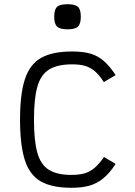

<svg xmlns="http://www.w3.org/2000/svg" viewBox="-20 -876 640 910"><path d="M318 14Q226 14 173 -16.5Q120 -47 97.5 -118Q75 -189 75 -309Q75 -430 98 -500.5Q121 -571 174.5 -601.5Q228 -632 322 -632Q373 -632 408 -622Q443 -612 471.5 -587.5Q500 -563 528 -520L472 -487Q451 -520 430 -538Q409 -556 384 -563.5Q359 -571 322 -571Q253 -571 213.5 -547Q174 -523 157.5 -466.5Q141 -410 141 -309Q141 -209 157 -152Q173 -95 212 -71Q251 -47 318 -47Q355 -47 381 -54.5Q407 -62 428.5 -80.5Q450 -99 473 -132L528 -99Q500 -56 470.5 -31.5Q441 -7 405.5 3.5Q370 14 318 14ZM300 -737Q264 -737 250.5 -750Q237 -763 237 -797Q237 -831 250.5 -843.5Q264 -856 300 -856Q336 -856 349.5 -843.5Q363 -831 363 -797Q363 -763 349.5 -750Q336 -737 300 -737Z"/></svg>

Font: Victor Mono Light
Style: Regular
Weight: 300
Monospace: yes
Designer: Rune Bjørnerås
Version: Version 1.561;gftools[0.9.30]